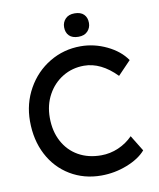

<svg xmlns="http://www.w3.org/2000/svg" viewBox="-96 -964 871 1050"><g transform="rotate(-10 339.5 -439.5)"><path d="M48 -350Q48 -448 94 -530Q140 -612 218.5 -659Q297 -706 391 -706Q466 -706 536 -672.5Q606 -639 643 -585L571 -510Q528 -554 483 -576Q438 -598 391 -598Q326 -598 273 -566Q220 -534 189 -477.5Q158 -421 158 -350Q158 -275 188.5 -218Q219 -161 273.5 -130Q328 -99 400 -99Q450 -99 496 -119Q542 -139 576 -174L630 -86Q594 -44 525 -17Q456 10 382 10Q286 10 209.5 -36Q133 -82 90.5 -163.5Q48 -245 48 -350ZM321 -824Q321 -851 339 -870Q357 -889 390 -889Q424 -889 441.5 -871.5Q459 -854 459 -824Q459 -797 441 -778Q423 -759 390 -759Q356 -759 338.5 -776.5Q321 -794 321 -824Z"/></g></svg>

Font: Easer Grotesk Variable
Style: Regular
Weight: 400
Designer: Boardeaser, Bonnie Shaver-Troup, Thomas Jockin
Foundry: Lexend
Version: Version 1.001;Glyphs 3.1.2 (3151)